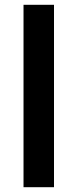

<svg xmlns="http://www.w3.org/2000/svg" viewBox="-20 -780 323 800"><path d="M78 0V-760H205V0Z"/></svg>

Font: Noto Sans Symbols SemiBold
Style: Regular
Weight: 600
Version: Version 2.002